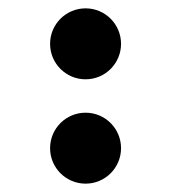

<svg xmlns="http://www.w3.org/2000/svg" viewBox="-20 -435 410 460"><path d="M185 5C232 5 270 -33 270 -80C270 -127 232 -165 185 -165C138 -165 100 -127 100 -80C100 -33 138 5 185 5ZM100 -330C100 -283 138 -245 185 -245C232 -245 270 -283 270 -330C270 -377 232 -415 185 -415C138 -415 100 -377 100 -330Z"/></svg>

Font: Grotesk 03
Style: Bold
Weight: 500
Designer: Frank Adebiaye, contributions by Jérémy Landes, Ariel Martín Pérez
Foundry: Velvetyne Type Foundry
Version: Version 3.000;Glyphs 3.1.2 (3150)